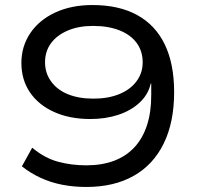

<svg xmlns="http://www.w3.org/2000/svg" viewBox="-20 -734 788 763"><path d="M323 9Q272 9 226.5 0Q181 -9 141 -27.5Q101 -46 67 -73L108 -147Q157 -106 210 -91.5Q263 -77 323 -77Q385 -77 433 -95Q481 -113 514 -148.5Q547 -184 564 -236Q581 -288 581 -355V-402H579Q569 -358 534.5 -326Q500 -294 449.5 -277.5Q399 -261 339 -261Q257 -261 195 -289Q133 -317 99 -367Q65 -417 65 -484Q65 -550 100.5 -602.5Q136 -655 200 -684.5Q264 -714 347 -714Q453 -714 525.5 -674Q598 -634 635 -557Q672 -480 672 -368Q672 -248 630.5 -163.5Q589 -79 511 -35Q433 9 323 9ZM351 -342Q410 -342 454 -360Q498 -378 522.5 -411Q547 -444 547 -486Q547 -531 523 -563.5Q499 -596 454.5 -613.5Q410 -631 350 -631Q292 -631 249 -612.5Q206 -594 182.5 -562Q159 -530 159 -486Q159 -444 183 -410.5Q207 -377 250 -359.5Q293 -342 351 -342Z"/></svg>

Font: Nunito Sans 7pt Expanded
Style: Regular
Weight: 400
Width: 7
Designer: Vernon Adams
Foundry: Vernon Adams
Version: Version 3.101;gftools[0.9.27]